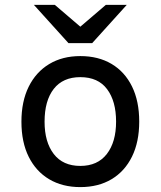

<svg xmlns="http://www.w3.org/2000/svg" viewBox="-20 -752 656 784"><path d="M308 12Q235 12 181 -20Q127 -52 97.2 -111.8Q67.5 -171.5 67.5 -255Q67.5 -338 97.2 -398Q127 -458 181 -490.5Q235 -523 308 -523Q381.5 -523 435.5 -491Q489.5 -459 519 -399Q548.5 -339 548.5 -255.5Q548.5 -172.5 519 -112.5Q489.5 -52.5 435.5 -20.2Q381.5 12 308 12ZM308 -74.5Q378.5 -74.5 416.2 -123.2Q454 -172 454 -255.5Q454 -339 417.2 -388Q380.5 -437 308 -437Q237 -437 199.5 -389Q162 -341 162 -255Q162 -172 199.5 -123.2Q237 -74.5 308 -74.5ZM259.5 -576 118.5 -732H204L308 -643L412 -732H497.5L356.5 -576Z"/></svg>

Font: Overpass Mono Medium
Style: Regular
Weight: 500
Monospace: yes
Designer: Delve Withrington, Dave Bailey
Foundry: Delve Fonts LLC
Version: Version 4.000